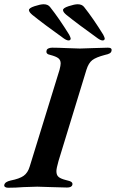

<svg xmlns="http://www.w3.org/2000/svg" viewBox="-54 -878 545 902"><path d="M-34 -9Q-31 -24 -4 -30Q37 -38 57 -52Q77 -66 86 -97L226 -551Q231 -571 231 -580Q231 -596 220 -604.5Q209 -613 182 -620Q160 -624 165 -641Q166 -647 173.5 -650.5Q181 -654 191 -654Q216 -654 260 -652Q300 -650 321 -650Q338 -650 382 -652Q428 -654 453 -654Q473 -654 470 -640Q469 -632 461.5 -627.5Q454 -623 439 -620Q397 -609 379.5 -595.5Q362 -582 352 -550L221 -122Q211 -87 211 -74Q211 -55 221.5 -46.5Q232 -38 256 -32Q275 -28 281.5 -23Q288 -18 286 -10Q283 3 261 3Q237 3 187 1Q141 -1 121 -1Q100 -1 56 1Q20 4 -16 4Q-25 4 -30 0.5Q-35 -3 -34 -9ZM278 -695V-697Q278 -701 271 -715Q224 -791 182 -844Q172 -858 151 -858Q136 -858 108.5 -849Q81 -840 82 -830Q83 -824 87 -819Q91 -814 98 -808Q150 -766 245 -698Q259 -688 268 -688Q276 -688 278 -695ZM438 -695V-697Q438 -701 431 -715Q384 -791 342 -844Q332 -858 311 -858Q296 -858 268.5 -849Q241 -840 242 -830Q243 -824 247 -819Q251 -814 258 -808Q310 -766 405 -698Q419 -688 428 -688Q436 -688 438 -695Z"/></svg>

Font: EB Garamond SemiBold
Style: Italic
Weight: 600
Italic angle: -17.2°
Designer: Georg Duffner and Octavio Pardo
Foundry: Georg Duffner
Version: Version 1.000